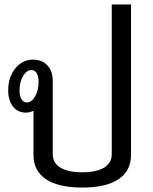

<svg xmlns="http://www.w3.org/2000/svg" viewBox="-20 -836 690 866"><path d="M571 -816V-138Q571 -65 514.5 -27.5Q458 10 351 10Q244 10 187.5 -27.5Q131 -65 131 -138V-336Q113 -328 97 -328Q60 -328 38.5 -355.5Q17 -383 17 -429Q17 -488 49 -527.5Q81 -567 129 -567Q170 -567 194 -541Q218 -515 218 -470V-140Q218 -101 252.5 -80Q287 -59 351 -59Q415 -59 449.5 -80Q484 -101 484 -140V-816ZM154 -468Q154 -492 145.5 -506Q137 -520 122 -520Q100 -520 84 -493Q68 -466 68 -428Q68 -403 77 -388.5Q86 -374 101 -374Q123 -374 138.5 -401.5Q154 -429 154 -468Z"/></svg>

Font: KoHo Medium
Style: Regular
Weight: 500
Version: Version 1.000; ttfautohint (v1.6)